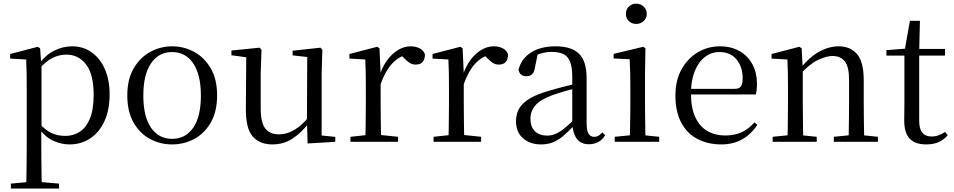

<svg xmlns="http://www.w3.org/2000/svg" viewBox="-20 -788 5299 1067"><path d="M40.5 259.8V232.4L151.7 222.2H189.5L308.2 232.4V259.8ZM125.5 259.8Q126.5 225.6 127 185.1Q127.5 144.5 128 103.1Q128.5 61.7 128.5 26.7V-286.8Q128.5 -338.2 128 -379.5Q127.5 -420.7 125.5 -457.5L36.5 -462.4V-487.9L189.9 -528L202.9 -519.6L208.9 -435.3L210.7 -430.1V-78.7L209.5 -68.7V26.5Q209.5 60.7 210 102.2Q210.5 143.7 211 184.7Q211.5 225.6 212.5 259.8ZM366.6 14.6Q322.1 14.6 277.2 -5.1Q232.3 -24.9 194.2 -77.1H181.4L195.3 -105.1Q232.5 -63.7 267.4 -48.2Q302.2 -32.7 343.5 -32.7Q387.2 -32.7 422.6 -55.1Q458.1 -77.6 479.3 -128.1Q500.5 -178.6 500.5 -260.8Q500.5 -374.9 458.5 -429.7Q416.4 -484.5 347.9 -484.5Q310.4 -484.5 273 -466.8Q235.5 -449.1 191.2 -398.2L180.6 -425H191.5Q230.9 -481.5 280.2 -506.1Q329.6 -530.6 380.3 -530.6Q441.5 -530.6 488.2 -498Q535 -465.4 562.1 -405.4Q589.2 -345.3 589.2 -262.6Q589.2 -177.1 560.5 -114.8Q531.7 -52.4 481.4 -18.9Q431.2 14.6 366.6 14.6Z M936.5 14.6Q870.2 14.6 813.4 -15.9Q756.6 -46.5 722 -107.4Q687.4 -168.3 687.4 -257.8Q687.4 -347.6 723.1 -408.5Q758.7 -469.3 815.7 -500Q872.7 -530.6 936.5 -530.6Q1001.2 -530.6 1058.2 -500.1Q1115.2 -469.5 1150.9 -408.7Q1186.5 -347.8 1186.5 -257.8Q1186.5 -168 1151.4 -107.2Q1116.3 -46.3 1059.5 -15.8Q1002.7 14.6 936.5 14.6ZM936.5 -16.4Q1011 -16.4 1053.7 -78.2Q1096.4 -140.1 1096.4 -256.6Q1096.4 -373.4 1053.7 -436.1Q1011 -498.8 936.5 -498.8Q862.1 -498.8 819.3 -436.1Q776.5 -373.4 776.5 -256.6Q776.5 -140.1 819.3 -78.2Q862.1 -16.4 936.5 -16.4Z M1493.9 14.6Q1422.8 14.6 1384.1 -29.8Q1345.3 -74.2 1346.3 -185.8L1348.5 -483.7L1370.7 -466.6L1266.1 -481V-507.3L1422.5 -523L1433.2 -511.5L1428.8 -380.4V-185.1Q1428.8 -105.3 1454.6 -73.3Q1480.4 -41.4 1529.3 -41.4Q1575.8 -41.4 1619.1 -68.1Q1662.4 -94.9 1697.9 -141.8L1721.1 -103H1694.7Q1656.1 -51 1606.2 -18.2Q1556.3 14.6 1493.9 14.6ZM1689.4 9.3 1685.8 -114.1V-115.5L1687.4 -471.2L1606.2 -480.3V-506.2L1761.2 -523L1771.4 -511.5L1767.4 -380.4V-35L1843.3 -27.4V0.2Z M1927.5 0V-27.8L2037.6 -39.6H2078.9L2191.9 -27.8V0ZM2009.9 0Q2011.1 -24.4 2011.6 -65.3Q2012.1 -106.3 2012.6 -150.7Q2013.1 -195.1 2013.1 -228.5V-289.4Q2013.1 -341 2012.5 -380.9Q2011.9 -420.7 2009.9 -457.5L1921.8 -462.4V-487.9L2075.9 -528L2088.9 -519.8L2095.3 -379V-378V-228.5Q2095.3 -195.1 2095.8 -150.7Q2096.3 -106.3 2096.8 -65.3Q2097.3 -24.4 2098.3 0ZM2094.5 -318.6 2072.9 -371H2090.7Q2106.2 -419.5 2133.1 -455.5Q2160 -491.4 2193.4 -511Q2226.8 -530.6 2262 -530.6Q2290.9 -530.6 2312.7 -519.1Q2334.6 -507.7 2341.6 -485.6Q2341.4 -459.5 2329 -444.3Q2316.7 -429.1 2289.7 -429.1Q2271.2 -429.1 2256.3 -438.7Q2241.5 -448.4 2223.8 -466.9L2200.8 -488.8L2246.3 -487.2Q2194 -473 2157.4 -432.7Q2120.8 -392.5 2094.5 -318.6Z M2389.5 0V-27.8L2499.6 -39.6H2540.9L2653.9 -27.8V0ZM2471.9 0Q2473.1 -24.4 2473.6 -65.3Q2474.1 -106.3 2474.6 -150.7Q2475.1 -195.1 2475.1 -228.5V-289.4Q2475.1 -341 2474.5 -380.9Q2473.9 -420.7 2471.9 -457.5L2383.8 -462.4V-487.9L2537.9 -528L2550.9 -519.8L2557.3 -379V-378V-228.5Q2557.3 -195.1 2557.8 -150.7Q2558.3 -106.3 2558.8 -65.3Q2559.3 -24.4 2560.3 0ZM2556.5 -318.6 2534.9 -371H2552.7Q2568.2 -419.5 2595.1 -455.5Q2622 -491.4 2655.4 -511Q2688.8 -530.6 2724 -530.6Q2752.9 -530.6 2774.7 -519.1Q2796.6 -507.7 2803.6 -485.6Q2803.4 -459.5 2791 -444.3Q2778.7 -429.1 2751.7 -429.1Q2733.2 -429.1 2718.3 -438.7Q2703.5 -448.4 2685.8 -466.9L2662.8 -488.8L2708.3 -487.2Q2656 -473 2619.4 -432.7Q2582.8 -392.5 2556.5 -318.6Z M2985.7 14.6Q2926.5 14.6 2887.1 -19.1Q2847.6 -52.8 2847.6 -115.1Q2847.6 -153.9 2864.8 -184.3Q2881.9 -214.6 2921.4 -239Q2960.9 -263.5 3026.9 -282.3Q3068.8 -294.9 3114.8 -306.7Q3160.8 -318.5 3200.8 -327.7V-303.3Q3160.8 -293.3 3119.7 -281.5Q3078.6 -269.7 3044.6 -257Q2981.3 -233.6 2954.6 -201.7Q2927.9 -169.7 2927.9 -128.2Q2927.9 -81.6 2953.5 -58Q2979.2 -34.4 3021.1 -34.4Q3043.6 -34.4 3065.6 -43.3Q3087.6 -52.2 3115.7 -74.2Q3143.7 -96.3 3181.8 -134.4L3190.5 -87.1H3166.9Q3135.7 -53.7 3108.5 -31.1Q3081.2 -8.4 3052.1 3.1Q3023 14.6 2985.7 14.6ZM3252.8 13.6Q3208.1 13.6 3185.8 -16.6Q3163.5 -46.7 3160.2 -99.7V-103.3V-359Q3160.2 -415 3148.1 -445.3Q3135.9 -475.6 3110.7 -487.6Q3085.6 -499.6 3046 -499.6Q3017.3 -499.6 2988.1 -491.4Q2958.9 -483.2 2925.7 -464.7L2969.2 -491.9L2952.8 -412.7Q2949.2 -386 2936.7 -375.2Q2924.1 -364.3 2905.4 -364.3Q2869.2 -364.3 2861.5 -399.7Q2876.4 -461 2930.1 -495.8Q2983.8 -530.6 3068.2 -530.6Q3155.5 -530.6 3197.8 -489.2Q3240 -447.8 3240 -354.6V-107.7Q3240 -60.8 3251.1 -44.2Q3262.1 -27.5 3282.4 -27.5Q3295 -27.5 3305 -33.2Q3315 -38.8 3327.4 -52.1L3343.1 -36.7Q3327.2 -10.7 3304.6 1.4Q3282 13.6 3252.8 13.6Z M3396.3 0V-27.8L3506.1 -38.6H3537.5L3643.3 -27.8V0ZM3479.3 0Q3480.3 -24.4 3481.2 -65.3Q3482.1 -106.3 3482.6 -150.7Q3483.1 -195.1 3483.1 -228.5V-288.8Q3483.1 -339.6 3482.2 -380.6Q3481.3 -421.6 3479.3 -458.9L3390.3 -463V-488.6L3554.7 -528L3566.9 -519.8L3564.5 -380.2V-228.5Q3564.5 -195.1 3565 -150.7Q3565.5 -106.3 3566.1 -65.3Q3566.7 -24.4 3567.7 0ZM3515.8 -655Q3491.9 -655 3475.1 -670.5Q3458.3 -686 3458.3 -711.1Q3458.3 -735.9 3475.1 -751.8Q3491.9 -767.7 3515.8 -767.7Q3539.2 -767.7 3556.7 -751.8Q3574.2 -735.9 3574.2 -711.1Q3574.2 -686 3556.7 -670.5Q3539.2 -655 3515.8 -655Z M3988.3 14.6Q3914.5 14.6 3856.6 -15.4Q3798.7 -45.5 3766.1 -106.2Q3733.4 -167 3733.4 -256.8Q3733.4 -341.1 3767.5 -402.5Q3801.6 -463.8 3857.8 -497.2Q3914 -530.6 3979.9 -530.6Q4045.2 -530.6 4091.4 -503.3Q4137.6 -475.9 4162.1 -429.2Q4186.7 -382.4 4186.7 -323.2Q4186.7 -286.8 4180.4 -262.9H3771.6V-294.2H4062.3Q4088.6 -294.2 4098 -308.2Q4107.3 -322.1 4107.3 -352.3Q4107.3 -416.2 4073.2 -457.5Q4039.2 -498.8 3977.6 -498.8Q3933.8 -498.8 3898 -471.6Q3862.1 -444.5 3841 -392.8Q3819.9 -341.2 3819.9 -268.7Q3819.9 -188 3844.4 -135.9Q3868.9 -83.8 3911.9 -59.4Q3955 -35 4010.5 -35Q4063.5 -35 4102.8 -53.7Q4142.2 -72.3 4172.7 -108.1L4188.6 -94.3Q4156 -43.5 4106 -14.4Q4056 14.6 3988.3 14.6Z M4273.7 0V-27.8L4382.4 -38.6H4414.8L4518.7 -27.8V0ZM4355.9 0Q4357.1 -24.4 4357.6 -65.3Q4358.1 -106.3 4358.6 -150.7Q4359.1 -195.1 4359.1 -228.5V-289.4Q4359.1 -340.8 4358.5 -380.8Q4357.9 -420.7 4355.9 -457.5L4267.8 -462.4V-487.9L4421.9 -528L4434.9 -519.8L4441.3 -403.1V-401.7V-228.5Q4441.3 -195.1 4441.8 -150.7Q4442.3 -106.3 4442.8 -65.3Q4443.3 -24.4 4444.3 0ZM4613.8 0V-27.8L4721.3 -38.6H4754.3L4858.8 -27.8V0ZM4695.5 0Q4696.5 -24.4 4697 -64.8Q4697.5 -105.3 4698 -149.7Q4698.5 -194.1 4698.5 -228.5V-344.3Q4698.5 -418.1 4674.4 -447.5Q4650.3 -476.9 4606.6 -476.9Q4572.9 -476.9 4525.8 -454.8Q4478.6 -432.7 4424.2 -372.4L4415.7 -406H4425.8Q4480.4 -472.9 4534.1 -501.7Q4587.9 -530.6 4640.5 -530.6Q4706 -530.6 4743 -487.1Q4780 -443.5 4780 -342.4V-228.5Q4780 -194.1 4780.5 -149.7Q4781 -105.3 4781.6 -64.8Q4782.2 -24.4 4783.2 0Z M5046.9 -478.9V-516H5231.7V-478.9ZM5127.8 14.6Q5065.2 14.6 5035.1 -18Q5005 -50.7 5005 -117.7Q5005 -142.1 5005.5 -161.1Q5006 -180.1 5006 -207.1V-478.9H4906V-509.4L5026.6 -518.8L5007 -504.4L5036.7 -672.5H5092.3L5088.2 -500.6V-489V-117.5Q5088.2 -71.2 5105.7 -50.3Q5123.2 -29.5 5156.3 -29.5Q5178.5 -29.5 5195.5 -35.9Q5212.4 -42.3 5232.4 -54.4L5246.9 -36.8Q5226.4 -11.8 5197 1.4Q5167.6 14.6 5127.8 14.6Z"/></svg>

Font: Source Han Serif JP VF
Style: Regular
Weight: 250
Designer: Ryoko NISHIZUKA 西塚涼子 (kana & ideographs); Frank Grießhammer (Latin, Greek & Cyrillic); Wenlong ZHANG 张文龙 (bopomofo); San
Foundry: Adobe
Version: Version 2.001;hotconv 1.1.0;makeotfexe 2.6.0